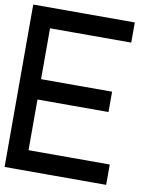

<svg xmlns="http://www.w3.org/2000/svg" viewBox="-92 -911 787 980"><g transform="rotate(10 302.0 -421.0)"><path d="M262.7 0H0V-420.9V-841.8H262.7H526.4V-789.1V-737.3H315.4H105.5V-605.5V-473.6H289.1H473.6V-420.9V-368.2H289.1H105.5V-237.3V-105.5H315.4H526.4V-52.7V0Z"/></g></svg>

Font: VCR Jazz Mono
Style: Regular
Weight: 400
Version: Version 3.1